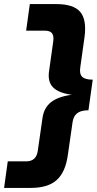

<svg xmlns="http://www.w3.org/2000/svg" viewBox="-48 -718 474 940"><path d="M137 20 160 -140Q167 -190 201.5 -217.5Q236 -245 303 -254Q238 -263 211.5 -290.5Q185 -318 192 -368L213 -518Q216 -544 206 -556Q196 -568 170 -568H80L98 -698H228Q312 -698 344.5 -660Q377 -622 366 -538L345 -388Q340 -356 354.5 -342Q369 -328 406 -328L385 -178Q360 -178 344 -171.5Q328 -165 319 -152Q310 -139 307 -118L284 42Q272 126 229 164Q186 202 102 202H-28L-10 72H80Q130 72 137 20Z"/></svg>

Font: Fivo Sans Modern Heavy
Style: Regular
Weight: 900
Designer: Alexander Slobzheninov
Foundry: Alexander Slobzheninov
Version: 1.0